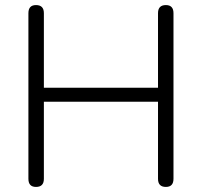

<svg xmlns="http://www.w3.org/2000/svg" viewBox="-20 -731 796 757"><path d="M122 6Q92 6 92 -26V-679Q92 -711 122 -711Q153 -711 153 -679V-385H603V-679Q603 -711 634 -711Q664 -711 664 -679V-26Q664 6 634 6Q603 6 603 -26V-330H153V-26Q153 6 122 6Z"/></svg>

Font: Nunito Light
Style: Regular
Weight: 300
Designer: Vernon Adams
Foundry: Vernon Adams
Version: Version 3.601; ttfautohint (v1.8.2.53-6de2)